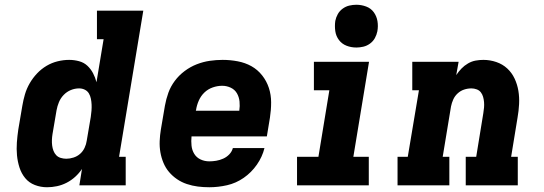

<svg xmlns="http://www.w3.org/2000/svg" viewBox="-20 -780 2290 808"><path d="M178 8Q151 8 126.5 -1.5Q102 -11 86 -30.5Q70 -50 62 -75Q54 -100 51.5 -126.5Q49 -153 51 -180.5Q53 -208 57 -235L74 -335Q78 -359 85 -383Q92 -407 105 -429.5Q118 -452 136 -471Q154 -490 176 -503Q198 -516 222.5 -522Q247 -528 271 -528Q292 -528 312.5 -522.5Q333 -517 347.5 -503.5Q362 -490 371.5 -472Q381 -454 386 -434L416 -615H388V-735H583L481 -120H509V0H314L325 -69Q313 -51 296.5 -36Q280 -21 260.5 -11Q241 -1 220 3.5Q199 8 178 8ZM259 -112Q274 -112 289.5 -117Q305 -122 317 -132.5Q329 -143 336 -158Q343 -173 345 -188L362 -288Q364 -301 365 -314Q366 -327 365.5 -339.5Q365 -352 362.5 -364.5Q360 -377 354 -387Q348 -397 337 -402.5Q326 -408 313 -408Q295 -408 278 -401Q261 -394 248 -380.5Q235 -367 228 -350Q221 -333 218 -316L201 -216Q199 -204 198.5 -191.5Q198 -179 199.5 -167.5Q201 -156 205 -145.5Q209 -135 216.5 -127Q224 -119 235.5 -115.5Q247 -112 259 -112Z M861 8Q836 8 812.5 5Q789 2 766.5 -5.5Q744 -13 725 -26Q706 -39 691.5 -56Q677 -73 668 -94.5Q659 -116 655 -139Q651 -162 652 -186.5Q653 -211 657 -235L674 -335Q679 -363 688.5 -389.5Q698 -416 715.5 -439.5Q733 -463 757 -481Q781 -499 808 -509.5Q835 -520 862.5 -524Q890 -528 917 -528Q949 -528 980.5 -522Q1012 -516 1038 -501.5Q1064 -487 1083 -463Q1102 -439 1111.5 -410Q1121 -381 1121 -349Q1121 -317 1116 -285L1103 -206H786Q784 -186 786 -167Q788 -148 797.5 -132.5Q807 -117 824 -109Q841 -101 861 -101Q875 -101 890 -103.5Q905 -106 919.5 -112.5Q934 -119 945 -130.5Q956 -142 960 -157H1093Q1084 -120 1061 -87Q1038 -54 1005.5 -31.5Q973 -9 935.5 -0.5Q898 8 861 8ZM804 -314H987Q990 -334 988 -353Q986 -372 977 -387.5Q968 -403 951 -411Q934 -419 915 -419Q895 -419 875 -412Q855 -405 840 -390.5Q825 -376 816.5 -356.5Q808 -337 805 -317Z M1230 0V-120H1320L1366 -400H1301V-520H1533L1467 -120H1532V0ZM1480 -580Q1458 -580 1438.5 -587.5Q1419 -595 1406.5 -611.5Q1394 -628 1391 -649Q1388 -670 1391 -692Q1394 -707 1401.5 -720.5Q1409 -734 1422 -743.5Q1435 -753 1450 -756.5Q1465 -760 1480 -760Q1501 -760 1521 -752.5Q1541 -745 1553 -728.5Q1565 -712 1568.5 -691Q1572 -670 1568 -648Q1565 -633 1557.5 -619.5Q1550 -606 1537 -596.5Q1524 -587 1509 -583.5Q1494 -580 1480 -580Z M1653 0V-120H1696L1743 -400H1715V-520H1910L1900 -464Q1910 -479 1922 -491.5Q1934 -504 1949.5 -513Q1965 -522 1981.5 -525Q1998 -528 2014 -528Q2042 -528 2068.5 -519Q2095 -510 2114.5 -492Q2134 -474 2145.5 -449.5Q2157 -425 2161.5 -398Q2166 -371 2164.5 -342Q2163 -313 2158 -285L2131 -120H2159V0H1940V-120H1984L2014 -304Q2016 -316 2017 -327.5Q2018 -339 2017 -350.5Q2016 -362 2013 -372.5Q2010 -383 2003.5 -391.5Q1997 -400 1986 -404Q1975 -408 1964 -408Q1948 -408 1933 -403Q1918 -398 1906 -387Q1894 -376 1887.5 -361.5Q1881 -347 1878 -332L1843 -120H1871V0Z"/></svg>

Font: Iosevka Etoile Heavy Oblique
Style: Regular
Weight: 900
Italic angle: -9°
Designer: Belleve Invis
Foundry: Belleve Invis
Version: Version 15.5.2; ttfautohint (v1.8.4)